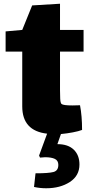

<svg xmlns="http://www.w3.org/2000/svg" viewBox="-20 -672 479 1027"><path d="M301 -190Q301 -168 302 -145Q303 -122 309 -116Q318 -108 368 -108L408 -109Q419 -52 419 23Q401 30 369.5 36Q338 42 306 45L287 99Q344 99 374.5 128.5Q405 158 405 208Q405 268 353.5 301.5Q302 335 227 335Q194 335 162 328L170 255Q240 255 266 248Q292 241 292 210Q292 187 273.5 178Q255 169 221 169L194 171L189 160L232 43Q99 28 99 -103V-396H10V-504L99 -512L152 -643L301 -652V-512H427V-396H301Z"/></svg>

Font: Lalezar
Style: Regular
Weight: 400
Designer: Borna Izadpanah
Foundry: Borna Izadpanah
Version: Version 1.003;November 28, 2018;FontCreator 11.5.0.2421 64-b